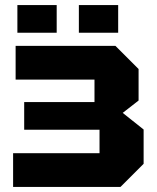

<svg xmlns="http://www.w3.org/2000/svg" viewBox="-20 -742 624 762"><path d="M550 -92 458 0H32V-134H375V-227H76V-337H355V-426H42V-560H438L530 -468V-343L467 -294L550 -228ZM49 -612V-722H205V-612ZM293 -612V-722H449V-612Z"/></svg>

Font: Tektur
Style: Bold
Weight: 700
Designer: Adam Jagosz
Foundry: Adam Jagosz
Version: Version 1.005;gftools[0.9.30]